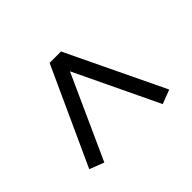

<svg xmlns="http://www.w3.org/2000/svg" viewBox="-107 -744 774 774"><g transform="rotate(45 280.0 -356.5)"><path d="M470 -584 493 -524 135 -353 493 -191 469 -129 53 -319V-384Z"/></g></svg>

Font: Bitter Pro
Style: Regular
Weight: 400
Designer: Sol Matas, and Bitter project Authors
Foundry: Sol Matas
Version: Version 1.010